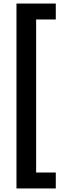

<svg xmlns="http://www.w3.org/2000/svg" viewBox="-20 -820 372 1084"><path d="M73 244V-800H295V-710H184V154H295V244Z"/></svg>

Font: Noto Sans Malayalam SemiBold
Style: Regular
Weight: 600
Designer: Jelle Bosma - Monotype Design Team
Foundry: Monotype Imaging Inc.
Version: Version 2.104; ttfautohint (v1.8.4.7-5d5b)